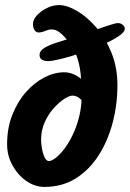

<svg xmlns="http://www.w3.org/2000/svg" viewBox="-20 -749 512 757"><path d="M443 -413Q443 -336 424 -264.5Q405 -193 368.5 -136Q332 -79 278.5 -45.5Q225 -12 155 -12Q118 -12 84.5 -35Q51 -58 29.5 -96.5Q8 -135 8 -180Q8 -244 28.5 -296Q49 -348 82 -385.5Q115 -423 154.5 -443.5Q194 -464 233 -464Q264 -464 292.5 -443.5Q321 -423 341.5 -396.5Q362 -370 369 -351L322 -322Q317 -338 301 -355Q285 -372 266 -372Q253 -372 232.5 -358.5Q212 -345 191 -321.5Q170 -298 156 -266.5Q142 -235 142 -198Q142 -183 145.5 -163Q149 -143 156 -128.5Q163 -114 173 -114Q183 -114 199.5 -126.5Q216 -139 233.5 -162Q251 -185 266.5 -217Q282 -249 292 -288.5Q302 -328 302 -374Q302 -417 298 -457.5Q294 -498 279.5 -535.5Q265 -573 232 -606Q225 -614 212 -623.5Q199 -633 182 -633Q172 -633 158 -627Q144 -621 132 -621Q122 -621 116 -630.5Q110 -640 110 -653Q110 -672 126 -689Q142 -706 165.5 -717.5Q189 -729 212 -729Q244 -729 283.5 -706Q323 -683 359.5 -641Q396 -599 419.5 -541Q443 -483 443 -413ZM264 -600Q301 -612 339.5 -625.5Q378 -639 407 -648.5Q436 -658 445 -658Q456 -658 464 -651Q472 -644 472 -636Q472 -622 446 -605Q420 -588 380.5 -571Q341 -554 298 -539.5Q255 -525 220 -516.5Q185 -508 169 -508Q156 -508 146 -513.5Q136 -519 136 -532Q136 -549 155.5 -560.5Q175 -572 205 -581.5Q235 -591 264 -600Z"/></svg>

Font: Kalam Variable Light
Style: Regular
Weight: 300
Designer: Lipi Raval, Jonny Pinhorn
Foundry: Indian Type Foundry
Version: Version 3.000